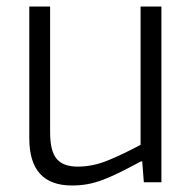

<svg xmlns="http://www.w3.org/2000/svg" viewBox="-20 -560 590 590"><path d="M201 10Q70 10 70 -135V-540H134V-153Q134 -96 154 -72Q174 -48 219 -48Q265 -48 311.5 -67Q358 -86 412 -115V-540H476V0H422L417 -64H413Q376 -44 347.5 -30Q319 -16 295 -7Q271 2 248.5 6Q226 10 201 10Z"/></svg>

Font: Encode Sans Narrow
Style: Light
Weight: 300
Designer: Pablo Impallari, Andres Torresi
Foundry: Pablo Impallari, Andres Torresi
Version: Version 1.000; ttfautohint (v1.00) -l 8 -r 50 -G 200 -x 14 -